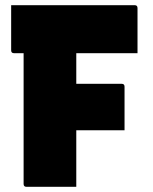

<svg xmlns="http://www.w3.org/2000/svg" viewBox="-20 -720 590 740"><path d="M274 0H82Q71 0 71 -11V-515H34Q23 -515 23 -526V-700H499Q510 -700 510 -689V-515H274V-397H449Q460 -397 460 -386V-218H274Z"/></svg>

Font: Recursive Sn Lnr St Blk
Style: Regular
Weight: 900
Version: Version 1.079;hotconv 1.0.112;makeotfexe 2.5.65598; ttfautoh